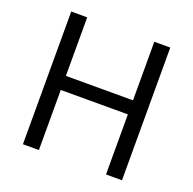

<svg xmlns="http://www.w3.org/2000/svg" viewBox="-124 -823 954 949"><g transform="rotate(20 353.5 -349.0)"><path d="M530 0V-316H177V0H93V-698H177V-390H530V-698H614V0Z"/></g></svg>

Font: IBM Plex Sans
Style: Regular
Weight: 400
Designer: Mike Abbink, Paul van der Laan, Pieter van Rosmalen
Foundry: Bold Monday
Version: Version 3.201